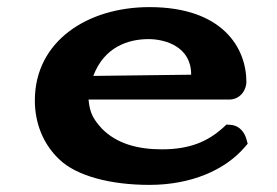

<svg xmlns="http://www.w3.org/2000/svg" viewBox="-20 -510 780 540"><path d="M397.9 -400C445.7 -400 517.6 -378.1 517.6 -301C517.6 -300.9 517.6 -300.7 517.4 -299.9L242.4 -296.5C273 -377.6 339.9 -400 397.9 -400ZM617 -159.7 609.1 -152.4C565.4 -112.5 514.8 -90 435.1 -90C367.2 -90 308 -105.9 266.2 -148.6C243.4 -174 232.5 -190.9 229 -230H624C658.8 -230 673 -260.7 673 -279.3C673 -374.5 606.9 -490 400.2 -490C226.8 -490 78 -394.9 78 -227.3C78 -166.1 99.8 -105.9 146.9 -61.6C195.8 -14.4 292.7 10 400.2 10C517.3 10 612.7 -31.6 667.9 -95.7L676.6 -105.7L673.1 -118.6C669.4 -132.1 657.5 -157 627.7 -158.9Z"/></svg>

Font: Linux Libertine Mono O 
Style: Mono Bold
Weight: 400
Designer: Philipp H. Poll
Foundry: Philipp H. Poll
Version: Version 5.1.7